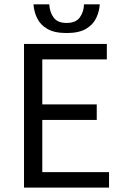

<svg xmlns="http://www.w3.org/2000/svg" viewBox="-20 -857 567 877"><path d="M89.7 0V-656.3H468V-585.6H173.2V-380H421.9V-309.3H173.2V-70.7H478V0ZM284.3 -706.1Q228.7 -706.1 196.4 -724.9Q164.1 -743.6 149.5 -773.9Q135 -804.1 133 -837.3H204.9Q206.9 -802.3 224.7 -777.3Q242.5 -752.2 284.3 -752.2Q326.2 -752.2 344.4 -777.3Q362.7 -802.3 363.7 -837.3H435.7Q433.7 -804.1 419.1 -773.9Q404.5 -743.6 372.2 -724.9Q339.9 -706.1 284.3 -706.1Z"/></svg>

Font: Source Sans 3 VF
Style: Regular
Weight: 200
Designer: Paul D. Hunt
Foundry: Adobe
Version: Version 3.046;hotconv 1.0.118;makeotfexe 2.5.65603